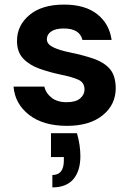

<svg xmlns="http://www.w3.org/2000/svg" viewBox="-20 -536 572 836"><path d="M272 12Q168 12 106.5 -36Q45 -84 39 -159H173Q179 -131 204 -111Q229 -91 270 -91Q310 -91 329 -107.5Q348 -124 348 -146Q348 -177 321 -189Q294 -201 245 -211Q197 -221 153 -236.5Q109 -252 81.5 -280.5Q54 -309 54 -358Q54 -425 108 -470.5Q162 -516 259 -516Q350 -516 403 -474.5Q456 -433 466 -362H339Q327 -412 258 -412Q222 -412 203 -399Q184 -386 184 -365Q184 -344 211 -330.5Q238 -317 288 -307Q346 -295 390 -279.5Q434 -264 458.5 -235.5Q483 -207 484 -153Q484 -80 427 -34Q370 12 272 12ZM208 280V226Q258 226 258 163V148H202V44H315Q323 71 326.5 96.5Q330 122 330 144Q330 208 299.5 244Q269 280 208 280Z"/></svg>

Font: DM Sans
Style: Bold
Weight: 700
Designer: Colophon Foundry, Jonny Pinhorn
Foundry: Colophon Foundry
Version: Version 4.004; ttfautohint (v1.8.4.7-5d5b)